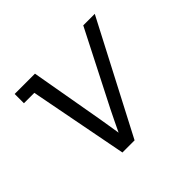

<svg xmlns="http://www.w3.org/2000/svg" viewBox="-124 -684 849 849"><g transform="rotate(-45 300.0 -260.0)"><path d="M206 0 117 -462H52V-520H179L240 -173Q244 -149 248 -124Q252 -99 256 -74Q268 -99 280 -124Q292 -149 304 -173L481 -520H553L282 0Z"/></g></svg>

Font: Iosevka HT Light Extended
Style: Italic
Weight: 300
Width: 7
Italic angle: -9°
Monospace: yes
Designer: Belleve Invis
Foundry: Belleve Invis
Version: Version 32.3.0; ttfautohint (v1.8.4)